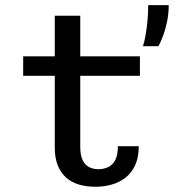

<svg xmlns="http://www.w3.org/2000/svg" viewBox="-20 -720 690 750"><path d="M194 -143.5V-658.5H293.5V-146.5Q293.5 -113.5 302.8 -94.5Q312 -75.5 328 -67.2Q344 -59 364 -59Q384.5 -59 402 -67Q419.5 -75 430 -94.5Q440.5 -114 440.5 -149H522Q522 -105 508 -74.8Q494 -44.5 470.2 -26Q446.5 -7.5 416.2 1Q386 9.5 353 9.5Q319 9.5 290.2 1.5Q261.5 -6.5 240 -24.8Q218.5 -43 206.2 -72.5Q194 -102 194 -143.5ZM70.5 -424V-500H526.5V-424ZM538.5 -539.5Q544 -556.5 548.5 -581.8Q553 -607 556 -637.5Q559 -668 559 -700H639Q639 -665.5 632.5 -634.8Q626 -604 616.8 -579.5Q607.5 -555 599 -539.5Z"/></svg>

Font: Trispace Thin
Style: Regular
Weight: 400
Version: Version 1.210